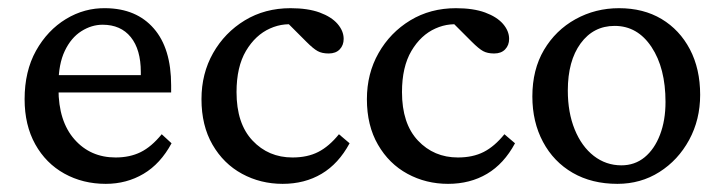

<svg xmlns="http://www.w3.org/2000/svg" viewBox="-20 -448 1796 476"><path d="M242.2 7.8Q185.5 7.8 139.6 -17.6Q93.8 -43 67.4 -90.3Q41 -137.7 41 -202.1Q41 -271.5 69.3 -322.3Q97.7 -373 143.6 -400.9Q189.5 -428.7 242.2 -427.7Q318.4 -426.8 361.3 -377.4Q404.3 -328.1 404.3 -236.3V-218.8H104.5V-261.7H339.8L329.1 -249V-269.5Q329.1 -325.2 304.2 -356Q279.3 -386.7 234.4 -386.7Q207 -386.7 181.6 -370.6Q156.2 -354.5 140.6 -321.8Q125 -289.1 125 -239.3V-227.5Q125 -147.5 164.6 -102.5Q204.1 -57.6 266.6 -57.6Q301.8 -57.6 328.6 -70.8Q355.5 -84 380.9 -115.2L405.3 -92.8Q377.9 -42 335.9 -17.1Q293.9 7.8 242.2 7.8Z M680.7 7.8Q626 7.8 580.1 -17.1Q534.2 -42 506.8 -89.4Q479.5 -136.7 479.5 -202.1Q479.5 -265.6 508.3 -316.4Q537.1 -367.2 586.9 -397.5Q636.7 -427.7 700.2 -427.7Q743.2 -427.7 772.5 -417Q801.8 -406.2 816.9 -388.7Q832 -371.1 832 -351.6Q832 -335.9 822.3 -325.7Q812.5 -315.4 794.9 -315.4Q778.3 -315.4 767.6 -321.3Q756.8 -327.1 739.3 -344.7L689.5 -394.5L724.6 -384.8Q685.5 -393.6 649.4 -377.4Q613.3 -361.3 589.8 -321.8Q566.4 -282.2 566.4 -219.7Q566.4 -141.6 606 -99.6Q645.5 -57.6 705.1 -57.6Q742.2 -57.6 769 -71.3Q795.9 -85 820.3 -115.2L846.7 -92.8Q819.3 -42 777.3 -17.1Q735.4 7.8 680.7 7.8Z M1090.8 7.8Q1036.1 7.8 990.2 -17.1Q944.3 -42 917 -89.4Q889.6 -136.7 889.6 -202.1Q889.6 -265.6 918.5 -316.4Q947.3 -367.2 997.1 -397.5Q1046.9 -427.7 1110.4 -427.7Q1153.3 -427.7 1182.6 -417Q1211.9 -406.2 1227.1 -388.7Q1242.2 -371.1 1242.2 -351.6Q1242.2 -335.9 1232.4 -325.7Q1222.7 -315.4 1205.1 -315.4Q1188.5 -315.4 1177.7 -321.3Q1167 -327.1 1149.4 -344.7L1099.6 -394.5L1134.8 -384.8Q1095.7 -393.6 1059.6 -377.4Q1023.4 -361.3 1000 -321.8Q976.6 -282.2 976.6 -219.7Q976.6 -141.6 1016.1 -99.6Q1055.7 -57.6 1115.2 -57.6Q1152.3 -57.6 1179.2 -71.3Q1206.1 -85 1230.5 -115.2L1256.8 -92.8Q1229.5 -42 1187.5 -17.1Q1145.5 7.8 1090.8 7.8Z M1510.7 7.8Q1447.3 7.8 1399.9 -19.5Q1352.5 -46.9 1326.2 -96.2Q1299.8 -145.5 1299.8 -209Q1299.8 -275.4 1328.6 -324.2Q1357.4 -373 1406.7 -400.4Q1456.1 -427.7 1514.6 -427.7Q1575.2 -427.7 1620.1 -400.9Q1665 -374 1690.4 -325.7Q1715.8 -277.3 1715.8 -212.9Q1715.8 -151.4 1688.5 -101.1Q1661.1 -50.8 1614.7 -21.5Q1568.4 7.8 1510.7 7.8ZM1520.5 -38.1Q1553.7 -38.1 1578.1 -58.1Q1602.5 -78.1 1616.2 -113.8Q1629.9 -149.4 1629.9 -195.3Q1629.9 -279.3 1595.2 -331.5Q1560.5 -383.8 1503.9 -383.8Q1451.2 -383.8 1419.4 -340.3Q1387.7 -296.9 1387.7 -223.6Q1387.7 -168.9 1404.8 -127Q1421.9 -85 1452.1 -61.5Q1482.4 -38.1 1520.5 -38.1Z"/></svg>

Font: Crimson Pro ExtraLight
Style: Regular
Weight: 400
Version: Version 1.002